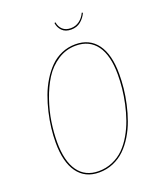

<svg xmlns="http://www.w3.org/2000/svg" viewBox="-154 -938 877 1044"><g transform="rotate(-20 285.0 -415.5)"><path d="M360.8 -772.9Q327.6 -772.9 308.8 -791.7Q290 -810.5 286.6 -837.9L293 -839.4Q297.4 -812.5 314.9 -796.6Q332.5 -780.8 361.3 -780.8Q389.6 -780.8 411.4 -796.9Q433.1 -813 445.3 -839.8L451.2 -837.4Q439 -810.1 416.3 -791.5Q393.6 -772.9 360.8 -772.9ZM353 -690.4Q434.6 -690.4 478.8 -630.4Q522.9 -570.3 522.9 -457Q522.9 -417 518.6 -374.8Q514.2 -332.5 503.9 -286.4Q493.7 -240.2 478.5 -198.2Q463.4 -156.2 440.2 -117.9Q417 -79.6 388.4 -51.8Q359.9 -23.9 321.3 -7.3Q282.7 9.3 238.3 9.3Q157.2 9.3 113.8 -51Q70.3 -111.3 70.3 -224.1Q70.3 -264.2 75.2 -306.9Q80.1 -349.6 90.8 -395.5Q101.6 -441.4 117.2 -483.6Q132.8 -525.9 156 -563.7Q179.2 -601.6 207.3 -629.6Q235.4 -657.7 272.9 -674.1Q310.5 -690.4 353 -690.4ZM353 -682.6Q295.9 -682.6 248.3 -651.6Q200.7 -620.6 169.9 -571.8Q139.2 -522.9 117.9 -460.9Q96.7 -398.9 87.6 -339.1Q78.6 -279.3 78.6 -223.6Q78.6 -114.3 119.6 -56.4Q160.6 1.5 238.3 1.5Q281.7 1.5 319.6 -14.9Q357.4 -31.2 385.3 -59.1Q413.1 -86.9 435.3 -125Q457.5 -163.1 472.2 -204.6Q486.8 -246.1 496.6 -291.3Q506.3 -336.4 510.5 -377.7Q514.6 -418.9 514.6 -457.5Q514.6 -567.9 472.9 -625.2Q431.2 -682.6 353 -682.6Z"/></g></svg>

Font: Fira Sans Compressed Eight
Style: Italic
Weight: 100
Width: 3
Italic angle: -8°
Designer: Carrois Corporate & Edenspiekermann AG
Foundry: Carrois Corporate GbR & Edenspiekermann AG
Version: Version 4.203;PS 004.203;hotconv 1.0.88;makeotf.lib2.5.64775